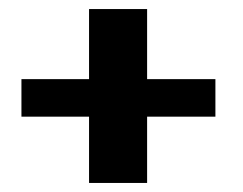

<svg xmlns="http://www.w3.org/2000/svg" viewBox="-20 -595 532 420"><path d="M26.9 -339.8V-421.9H174.8V-575.2H301.8V-421.9H451.2V-339.8H301.8V-194.8H174.8V-339.8Z"/></svg>

Font: SimahzazaarabicW05-Bold
Style: Regular
Weight: 700
Designer: Ahmed zaza
Foundry: Ahmed zaza
Version: Version 1.001